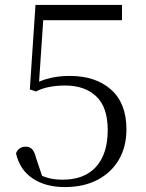

<svg xmlns="http://www.w3.org/2000/svg" viewBox="-20 -745 591 779"><path d="M243 14Q165 14 112.5 -21Q60 -56 45 -123Q50 -136 60 -143Q70 -150 84 -150Q100 -150 110 -140Q120 -130 126 -105L156 -16L122 -45Q148 -31 173.5 -23.5Q199 -16 234 -16Q323 -16 370 -68.5Q417 -121 417 -217Q417 -311 370 -354.5Q323 -398 245 -398Q211 -398 181.5 -392.5Q152 -387 126 -374L101 -382L124 -725H475V-663H140L158 -702L137 -390L108 -399Q147 -420 184 -428.5Q221 -437 263 -437Q368 -437 430.5 -381.5Q493 -326 493 -220Q493 -150 462.5 -97.5Q432 -45 376 -15.5Q320 14 243 14Z"/></svg>

Font: Noto Serif KR ExtraLight Light
Style: Regular
Weight: 300
Version: Version 2.003-H1;hotconv 1.1.1;makeotfexe 2.6.0